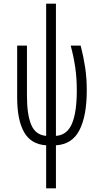

<svg xmlns="http://www.w3.org/2000/svg" viewBox="-20 -780 540 1040"><path d="M230 7Q148 2 110.5 -64Q73 -130 73 -252V-533H126V-260Q126 -160 149 -104.5Q172 -49 230 -44V-760H283V-44Q343 -48 369.5 -109.5Q396 -171 396 -290Q396 -358 387.5 -415.5Q379 -473 363 -533H417Q433 -470 441.5 -413Q450 -356 450 -290Q450 -153 410.5 -75.5Q371 2 283 7V240H230Z"/></svg>

Font: Noto Sans Mono ExtraCondensed Light
Style: Regular
Weight: 300
Width: 2
Designer: Monotype Design Team
Foundry: Monotype Imaging Inc.
Version: Version 2.014; ttfautohint (v1.8.4.7-5d5b)